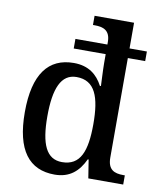

<svg xmlns="http://www.w3.org/2000/svg" viewBox="-86 -828 751 905"><g transform="rotate(10 290.0 -375.0)"><path d="M237 10C309 10 351 -28 379 -88H383L397 0H564V-44H556C514 -44 482 -56 482 -115V-591H565V-637H482V-760H293V-716H301C341 -716 376 -706 376 -649V-637H223V-591H376V-548C376 -518 380 -445 380 -439H375C349 -489 307 -524 236 -524C115 -524 48 -439 48 -256C48 -73 115 10 237 10ZM261 -54C186 -54 156 -122 156 -255C156 -388 186 -461 260 -461C349 -461 376 -385 376 -256C376 -126 349 -54 261 -54Z"/></g></svg>

Font: Noto Serif Ethiopic SemiCondensed Medium
Style: Regular
Weight: 500
Width: 4
Designer: Monotype Design Team
Foundry: Monotype Imaging Inc.
Version: Version 2.102